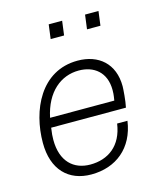

<svg xmlns="http://www.w3.org/2000/svg" viewBox="-109 -804 775 898"><g transform="rotate(-15 278.0 -355.0)"><path d="M211 -720 202 -651H267L276 -720ZM387 -720 378 -651H443L452 -720ZM450 -189H400C385 -84 316 -36 230 -36C150 -36 92 -87 92 -192C92 -208 93 -224 97 -250H459C466 -280 470 -339 470 -351C470 -461 398 -521 297 -521C118 -521 41 -348 41 -191C41 -62 112 10 223 10C342 10 432 -61 450 -189ZM290 -475C363 -475 420 -433 420 -346C420 -336 420 -325 415 -296H104C129 -416 204 -475 290 -475Z"/></g></svg>

Font: Chivo Light
Style: Italic
Weight: 300
Italic angle: -8°
Designer: Hector Gatti
Foundry: Omnibus-Type
Version: Version 1.003;PS 001.003;hotconv 1.0.70;makeotf.lib2.5.58329